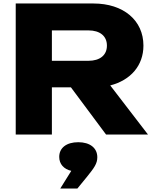

<svg xmlns="http://www.w3.org/2000/svg" viewBox="-20 -770 890 1099"><path d="M587 0H827L611 -281C728 -311 801 -395 801 -509C801 -654 686 -750 515 -750H70V0H277V-270H386ZM423 309 477 243C520 190 537 166 537 130C537 77 495 44 428 44C361 44 319 76 319 128C319 169 345 198 388 208L325 309ZM277 -422V-596H486C552 -596 592 -564 592 -509C592 -454 552 -422 486 -422Z"/></svg>

Font: Bounded
Style: Bold
Weight: 700
Designer: Vlad Churkin
Version: Version 3.0